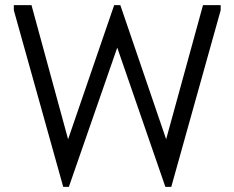

<svg xmlns="http://www.w3.org/2000/svg" viewBox="-20 -720 916 750"><path d="M34 -680V-700H103L246 -176L426 -700H450L629 -176L773 -700H842V-680L649 10H626L438 -534L249 10H227Z"/></svg>

Font: Tilda Sans
Style: Regular
Weight: 400
Designer: ParaType Ltd
Foundry: ParaType Ltd
Version: Version 1.009